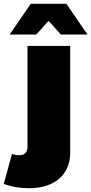

<svg xmlns="http://www.w3.org/2000/svg" viewBox="-85 -789 481 1012"><path d="M171 -679 236 -607H376L265 -769H77L-34 -607H106ZM60 -17C60 14 44 30 16 29C3 29 -10 26 -22 23L-65 180C-27 195 18 203 68 203C200 204 285 132 285 17V-547H60Z"/></svg>

Font: Montserrat arm Black
Style: Regular
Weight: 900
Designer: Julieta Ulanovsky
Foundry: Julieta Ulanovsky
Version: Version 6.000;PS 006.000;hotconv 1.0.88;makeotf.lib2.5.64775